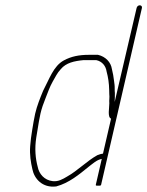

<svg xmlns="http://www.w3.org/2000/svg" viewBox="-20 -701 556 725"><path d="M399.4 -253 368.9 -121C362.8 -120.3 355.7 -118.3 347.5 -115C307 -92.5 273.7 -56.7 232.8 -34C216.5 -24.2 199.9 -14.6 178.9 -17C147.3 -20.6 127.3 -44.5 122.4 -71C114.1 -101.8 110.2 -139.1 117 -182L126.9 -242C128.5 -252 130.5 -262 132.8 -272C137.2 -291.2 144.3 -311.5 151.5 -329C160.7 -351.6 167.1 -371.8 178.5 -392C190.2 -411.4 194.6 -423.9 209.6 -440C229.7 -464.2 260.7 -470.6 295.4 -474H343.4C366.2 -469.2 379.6 -451.4 382.5 -431C388.4 -409.1 391.8 -387 392.3 -361L392.7 -345C394.3 -333.8 391.6 -322.7 392.8 -311C393.1 -295.1 384.9 -258.2 399.4 -253ZM507.7 -681C502 -681 497.2 -676.6 495.9 -671L413 -316C412.9 -321.3 413.1 -326.7 413.6 -332L413.8 -350C412.4 -359.9 413.8 -370.7 412.5 -381L410.7 -395C408.6 -411.6 406.6 -424.9 402.6 -440C398.8 -466 379 -487.2 350 -494H316C278.2 -494 248.9 -487.9 221.2 -473C181.7 -451.7 166.1 -402.1 142.7 -358C132.2 -332.6 119.6 -301.6 112.8 -272C110.5 -262 108.5 -251.8 106.8 -241.5L101.6 -210.5C97.8 -187.8 95.7 -170.5 94 -149.5C91.4 -116.4 96.3 -88.2 102.3 -62C109.4 -26.3 139.9 9.4 192.3 3C240.6 -9.9 279.4 -42.6 315.6 -72C330.4 -82.9 344.7 -97.3 364.3 -101L341.7 -3C341.1 -0.3 344.2 0.7 351 0C357.5 0.7 361.1 -0.3 361.7 -3L515.9 -671C517.2 -676.5 513.4 -681 507.7 -681Z"/></svg>

Font: HoneyBee
Style: UltLitIt
Weight: 100
Foundry: Cannot Into Space Fonts
Version: Version 0.89